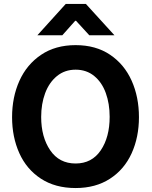

<svg xmlns="http://www.w3.org/2000/svg" viewBox="-20 -942 766 970"><path d="M41 -350Q41 -451 78 -533.5Q115 -616 187.5 -665Q260 -714 362 -714Q464 -714 536 -665.5Q608 -617 645 -534.5Q682 -452 682 -350Q682 -249 645 -167.5Q608 -86 535.5 -39Q463 8 362 8Q259 8 186.5 -39.5Q114 -87 77.5 -168.5Q41 -250 41 -350ZM188 -351Q188 -250 233.5 -183Q279 -116 362 -116Q444 -116 489 -182.5Q534 -249 534 -352Q534 -418 514.5 -472Q495 -526 456 -558Q417 -590 362 -590Q307 -590 267.5 -557.5Q228 -525 208 -471Q188 -417 188 -351ZM312 -922H414L558 -764H431L364 -837H360L295 -764H169Z"/></svg>

Font: Lopes Sans
Style: Bold
Weight: 700
Designer: Gabriel Lam, Diego Maldonado
Foundry: TypeRant, Foresti Design
Version: Version 4.000